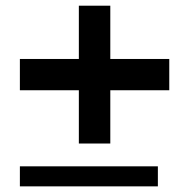

<svg xmlns="http://www.w3.org/2000/svg" viewBox="-20 -643 624 674"><path d="M256.8 -623H367.2V-436H574.2V-326.2H367.2V-139.2H256.8V-326.2H49.8V-436H256.8ZM534.2 -59.1V11.2H49.8V-59.1Z"/></svg>

Font: Miedinger*
Style: Bold
Weight: 700
Version: Version 001.000